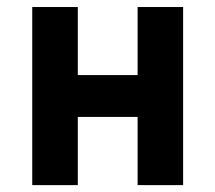

<svg xmlns="http://www.w3.org/2000/svg" viewBox="-20 -538 626 558"><path d="M379.9 0V-198.2H206.1V0H73.7V-517.6H206.1V-319.8H379.9V-517.6H512.2V0Z"/></svg>

Font: Cascadia Mono PL
Style: Bold
Weight: 700
Monospace: yes
Designer: Aaron Bell
Foundry: Saja Typeworks
Version: Version 2404.023; ttfautohint (v1.8.4)